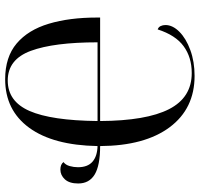

<svg xmlns="http://www.w3.org/2000/svg" viewBox="-35 -729 774 744"><g transform="rotate(-90 352.0 -357.0)"><path d="M430 10Q303 10 231 -86.5Q159 -183 158 -356Q83 -356 48 -377Q13 -398 13 -441Q13 -475 29 -492.5Q45 -510 67 -510Q87 -510 96 -498Q85 -490 80.5 -474Q76 -458 76 -442Q76 -404 97.5 -385.5Q119 -367 158 -366Q161 -538 229 -631Q297 -724 417 -724Q503 -724 555.5 -679.5Q608 -635 632 -555Q656 -475 656 -369V-356H255Q256 -177 301 -89Q346 -1 441 -1Q502 -1 545 -32.5Q588 -64 610 -133Q619 -130 623 -121.5Q627 -113 627 -103Q627 -75 601 -49Q575 -23 530 -6.5Q485 10 430 10ZM560 -366Q560 -535 527 -624.5Q494 -714 412 -714Q331 -714 294 -629.5Q257 -545 255 -366Z"/></g></svg>

Font: Noto Serif Display Condensed
Style: Regular
Weight: 400
Width: 3
Designer: Monotype Design Team
Foundry: Monotype Imaging Inc.
Version: Version 2.009